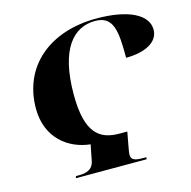

<svg xmlns="http://www.w3.org/2000/svg" viewBox="-107 -836 935 942"><g transform="rotate(-15 360.5 -365.5)"><path d="M164 0H523L525 -10H512C473 -10 448 -14 448 -41C448 -54 450 -64 455 -91L467 -156H427C329 -156 260 -200 260 -398C260 -629 343 -721 454 -721C548 -721 555 -643 555 -507C649 -507 721 -541 721 -606C721 -682 626 -731 464 -731C226 -731 63 -595 63 -380C63 -229 169 -153 277 -142L261 -61C252 -17 216 -10 180 -10H167Z"/></g></svg>

Font: Noto Serif Display SemiCondensed Black
Style: Italic
Weight: 900
Width: 4
Italic angle: -12°
Designer: Monotype Design Team
Foundry: Monotype Imaging Inc.
Version: Version 2.009